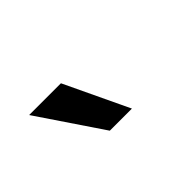

<svg xmlns="http://www.w3.org/2000/svg" viewBox="-24 -930 547 547"><g transform="rotate(-45 250.0 -656.0)"><path d="M208 -559 77 -753H205L297 -559Z"/></g></svg>

Font: Nunito Sans 10pt SemiCondensed
Style: Bold
Weight: 700
Width: 4
Designer: Vernon Adams
Foundry: Vernon Adams
Version: Version 3.101;gftools[0.9.27]